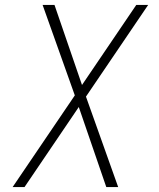

<svg xmlns="http://www.w3.org/2000/svg" viewBox="-20 -755 640 775"><path d="M457 0H409L298 -323L79 0H31L282 -370L152 -735H200L311 -412L530 -735H578L327 -365Z"/></svg>

Font: Iosevka Aile Extralight
Style: Italic
Weight: 200
Italic angle: -9°
Designer: Belleve Invis
Foundry: Belleve Invis
Version: Version 31.1.0; ttfautohint (v1.8.4)